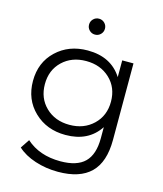

<svg xmlns="http://www.w3.org/2000/svg" viewBox="-133 -824 951 1120"><g transform="rotate(15 343.0 -263.5)"><path d="M359 -644Q345 -630 325 -630Q305 -630 291 -644Q277 -658 277 -678Q277 -698 291 -712Q305 -726 325 -726Q345 -726 359 -712Q373 -698 373 -678Q373 -658 359 -644ZM518 -526H586V-64Q586 70 520.5 134.5Q455 199 323 199Q250 199 184.5 177.5Q119 156 78 118L114 64Q194 136 321 136Q421 136 468 89.5Q515 43 515 -55V-122Q448 -20 310 -20Q196 -20 121 -92Q46 -164 46 -276Q46 -388 121 -459Q196 -530 310 -530Q451 -530 518 -425ZM174 -137Q230 -83 317 -83Q404 -83 460.5 -137Q517 -191 517 -276Q517 -361 460.5 -414.5Q404 -468 317 -468Q230 -468 174 -414.5Q118 -361 118 -276Q118 -191 174 -137Z"/></g></svg>

Font: mBank
Style: Regular
Weight: 400
Designer: Julieta Ulanovsky
Foundry: Julieta Ulanovsky
Version: Version 7.200;PS 007.200;hotconv 1.0.88;makeotf.lib2.5.64775